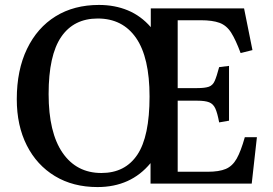

<svg xmlns="http://www.w3.org/2000/svg" viewBox="-20 -744 1108 778"><path d="M375 14Q276 14 202.5 -30.5Q129 -75 88.5 -155Q48 -235 48 -342Q48 -460 89.5 -546Q131 -632 205.5 -678Q280 -724 381 -724Q445 -724 498 -702Q551 -680 591 -634V-710H969L1003 -541L955 -529Q935 -583 916.5 -612Q898 -641 869.5 -651.5Q841 -662 793 -662H700V-387H779Q810 -387 826 -392.5Q842 -398 850 -416Q858 -434 868 -472L908 -477V-255L868 -248Q861 -286 852.5 -304.5Q844 -323 827.5 -329.5Q811 -336 779 -336H700V-48H821Q868 -48 895 -59.5Q922 -71 939 -101Q956 -131 972 -188H1021L1000 0H590V-83Q510 14 375 14ZM391 -43Q487 -43 536.5 -117Q586 -191 586 -353Q586 -511 531.5 -590Q477 -669 376 -669Q279 -669 228 -594.5Q177 -520 177 -363Q177 -207 233.5 -125Q290 -43 391 -43Z"/></svg>

Font: Literata 36pt Medium
Style: Regular
Weight: 500
Designer: Latin by Veronika Burian and Jose Scaglione. Greek by Irene Vlachou. Cyrillic by Vera Evstafieva.
Foundry: TypeTogether
Version: Version 3.002